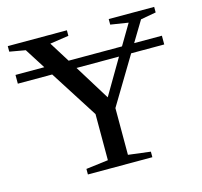

<svg xmlns="http://www.w3.org/2000/svg" viewBox="-97 -762 916 869"><g transform="rotate(-15 361.0 -327.5)"><path d="M697 -479H542L409 -258V-39L513 -26V0H211V-26L315 -39V-255L172 -479H11V-520H146L85 -616L11 -629V-655H288V-629L200 -616L260 -520H510L567 -616L484 -629V-655H697V-629L625 -616L567 -520H697ZM388 -314 485 -479H286Z"/></g></svg>

Font: Libra Serif Modern
Style: Regular
Weight: 400
Designer: Stefan Peev, Context Ltd
Foundry: Stefan Peev, Context Ltd
Version: Version 1.000